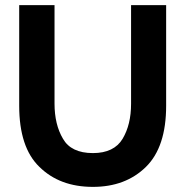

<svg xmlns="http://www.w3.org/2000/svg" viewBox="-20 -720 724 750"><path d="M343 10C428 10 497 -16 550 -68C603 -120 629 -200 629 -307V-700H492V-315C492 -260 481 -215 459 -178C437 -141 398 -122 343 -122C286 -122 247 -141 226 -178C204 -215 193 -261 193 -315V-700H55V-307C55 -199 81 -119 134 -68C187 -16 256 10 343 10Z"/></svg>

Font: Be Vietnam
Style: Bold
Weight: 700
Designer: Gabriel Lam
Foundry: TypeRant
Version: Version 4.000